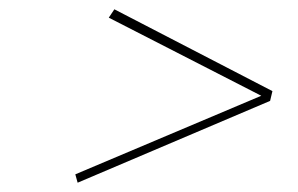

<svg xmlns="http://www.w3.org/2000/svg" viewBox="-20 -542 640 413"><path d="M566 -346 226 -522 214 -504 542 -336 142 -167 147 -149 561 -325Z"/></svg>

Font: LT Wave Mono Thin
Style: Italic
Weight: 100
Designer: Daniel Lyons
Version: Version 2.5 (Glyphs App)